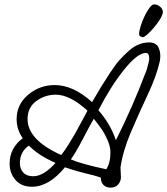

<svg xmlns="http://www.w3.org/2000/svg" viewBox="-20 -837 765 878"><path d="M430 -333Q485 -270 510 -196Q586 -347 645 -503Q648 -509 652 -522Q656 -535 660 -552.5Q664 -570 661 -582.5Q658 -595 647 -595Q609 -595 547.5 -518.5Q486 -442 430 -333ZM277 -72Q204 17 126 17Q78 17 51 -14Q24 -45 24 -89Q24 -160 84 -205Q56 -245 56 -292Q56 -359 108.5 -403.5Q161 -448 230 -448Q315 -448 401 -370Q429 -418 444 -442.5Q459 -467 484 -505Q509 -543 527 -563Q545 -583 568.5 -604Q592 -625 615 -634Q638 -643 662 -643Q695 -643 706 -617.5Q717 -592 711 -558Q696 -490 655.5 -404Q615 -318 578.5 -232.5Q542 -147 531 -71Q531 -64 532 -49.5Q533 -35 533 -27Q533 -8 520.5 6.5Q508 21 485 21Q465 21 453 8.5Q441 -4 441 -24Q441 -26 405 -36Q331 -53 277 -72ZM112 -171Q71 -143 71 -91Q71 -65 86.5 -48Q102 -31 132 -31Q179 -31 234 -92Q158 -125 112 -171ZM304 -108Q356 -86 466 -63Q485 -92 485 -140Q485 -165 473 -193.5Q461 -222 448 -241.5Q435 -261 409 -294Q395 -271 361 -205.5Q327 -140 304 -108ZM260 -128Q277 -150 294.5 -178Q312 -206 323 -225.5Q334 -245 353 -280.5Q372 -316 380 -331Q300 -404 235 -404Q185 -404 145.5 -374.5Q106 -345 106 -293Q106 -197 260 -128ZM685 -817Q700 -817 712.5 -806Q725 -795 725 -781Q722 -764 709 -744.5Q696 -725 681 -707.5Q666 -690 652.5 -678.5Q639 -667 634 -667Q629 -667 622.5 -670.5Q616 -674 616 -682Q616 -694 623 -717Q630 -740 640.5 -762Q651 -784 663 -800.5Q675 -817 685 -817Z"/></svg>

Font: Bonbon
Style: Regular
Weight: 400
Designer: Ksenia Erulevich
Foundry: Cyreal (www.cyreal.org)
Version: Version 1.000